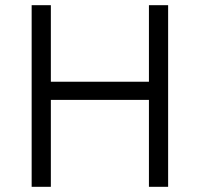

<svg xmlns="http://www.w3.org/2000/svg" viewBox="-20 -720 770 740"><path d="M591 -405H139V-335H591ZM176 -700H102V0H176ZM554 0H628V-700H554Z"/></svg>

Font: Tilda Sans VF
Style: Regular
Weight: 400
Designer: ParaType Ltd
Foundry: ParaType Ltd
Version: Version 1.010